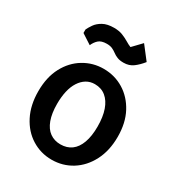

<svg xmlns="http://www.w3.org/2000/svg" viewBox="-167 -792 830 901"><g transform="rotate(30 248.0 -341.5)"><path d="M247 4Q188 4 139 -26.5Q90 -57 61.5 -113Q33 -169 33 -244Q33 -320 62 -374.5Q91 -429 140 -458.5Q189 -488 247 -488Q307 -488 356 -458Q405 -428 434 -373.5Q463 -319 463 -244Q463 -169 434 -113Q405 -57 356 -26.5Q307 4 247 4ZM247 -79Q282 -79 306.5 -97Q331 -115 344 -151Q357 -187 357 -238Q357 -291 344 -328Q331 -365 306.5 -385Q282 -405 247 -405Q222 -405 202 -393Q182 -381 167.5 -358.5Q153 -336 146 -305Q139 -274 139 -236Q139 -185 152 -149.5Q165 -114 189.5 -96.5Q214 -79 247 -79ZM134 -551 80 -586V-605Q86 -618 98 -635.5Q110 -653 133 -666Q156 -679 193 -679Q220 -679 240 -671Q260 -663 275.5 -653.5Q291 -644 304 -639L350 -687L405 -616Q385 -591 363.5 -575Q342 -559 312 -559Q291 -559 277.5 -564.5Q264 -570 253.5 -578Q243 -586 231 -591.5Q219 -597 201 -597Q171 -597 156.5 -583.5Q142 -570 134 -551Z"/></g></svg>

Font: Kreon Medium
Style: Regular
Weight: 500
Version: Version 2.002